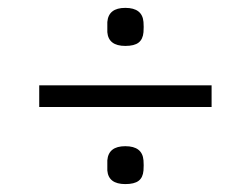

<svg xmlns="http://www.w3.org/2000/svg" viewBox="-20 -543 640 490"><path d="M299.8 -425.8Q256.8 -425.8 253.9 -460.9V-486.8Q256.8 -522.9 299.8 -522.9Q343.3 -522.9 346.2 -486.8Q347.2 -474.6 346.2 -460.9Q344.7 -442.9 333.7 -434.3Q322.8 -425.8 299.8 -425.8ZM80.1 -270V-325.2H520V-270ZM253.9 -107.9V-133.8Q256.8 -169.9 299.8 -169.9Q343.3 -169.9 346.2 -133.8Q347.2 -121.6 346.2 -107.9Q344.7 -89.8 333.7 -81.5Q322.8 -73.2 299.8 -73.2Q256.8 -73.2 253.9 -107.9Z"/></svg>

Font: Kreadon Light
Style: Regular
Weight: 300
Designer: kohakuno
Foundry: StudioGnu
Version: Version 1.000;Glyphs 3.1.2 (3151)